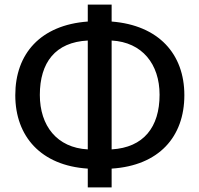

<svg xmlns="http://www.w3.org/2000/svg" viewBox="-20 -771 860 829"><path d="M462 38H359V-43C157 -56 46 -182 46 -360C46 -539 155 -663 359 -678V-751H462V-678C665 -662 776 -538 776 -360C776 -180 666 -56 462 -43ZM462 -596V-126C600 -134 669 -222 669 -362C669 -494 594 -589 462 -596ZM359 -126V-596C219 -589 152 -501 152 -361C152 -228 226 -133 359 -126Z"/></svg>

Font: Repo Medium
Style: Regular
Weight: 500
Designer: Stefan Peev
Foundry: Context Ltd
Version: Version 1.502